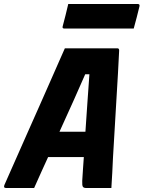

<svg xmlns="http://www.w3.org/2000/svg" viewBox="-31 -942 719 962"><path d="M140 0H0Q-15 0 -9 -15Q-1 -34 17.5 -75Q36 -116 60 -171Q84 -226 112 -288.5Q140 -351 168 -414.5Q196 -478 221 -534.5Q246 -591 265 -634.5Q284 -678 294 -700H557Q566 -700 566 -689Q561 -583 552.5 -446.5Q544 -310 535 -150Q534 -114 531.5 -76.5Q529 -39 527 0H401Q389 0 384.5 -6Q380 -12 381 -36Q383 -68 385 -98Q387 -128 389 -155H210Q194 -120 176.5 -81.5Q159 -43 140 0ZM396 -570Q369 -508 339 -441Q309 -374 267 -282H397Q402 -361 407 -428.5Q412 -496 417 -570ZM311 -922H659Q670 -922 668 -911Q661 -882 654 -855Q647 -828 639 -799H291Q280 -799 283 -810Q291 -839 297.5 -866Q304 -893 311 -922Z"/></svg>

Font: Recursive Sn Lnr St XBd
Style: Italic
Weight: 800
Italic angle: -15°
Version: Version 1.079;hotconv 1.0.112;makeotfexe 2.5.65598; ttfautoh